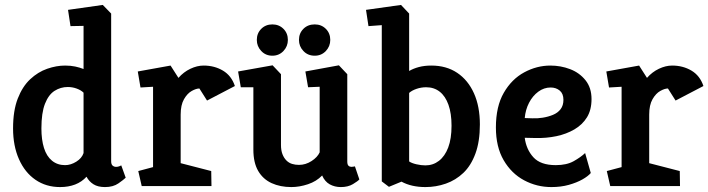

<svg xmlns="http://www.w3.org/2000/svg" viewBox="-20 -755 2874 779"><path d="M224 4Q167 4 124 -25.5Q81 -55 57 -109Q33 -163 33 -234Q33 -306 52 -355Q71 -404 102.5 -433.5Q134 -463 171.5 -476Q209 -489 244 -489Q267 -489 285.5 -485Q304 -481 319 -475V-650L266 -649L256 -715L397 -735L431 -700V-101Q431 -88 437 -83Q443 -78 451 -78Q458 -78 464.5 -80.5Q471 -83 472 -84L490 -34Q482 -26 460.5 -11Q439 4 406 4Q377 4 359 -7.5Q341 -19 331 -38Q312 -17 285 -6.5Q258 4 224 4ZM244 -85Q267 -85 289.5 -99Q312 -113 319 -134V-379Q309 -389 291.5 -395.5Q274 -402 255 -402Q226 -402 201.5 -386.5Q177 -371 162.5 -334Q148 -297 148 -234Q148 -188 158.5 -154.5Q169 -121 191 -103Q213 -85 244 -85Z M555 0 541 -61 601 -77V-403L550 -400L539 -465L672 -489L704 -439Q725 -463 752.5 -476Q780 -489 806 -489Q850 -489 884.5 -468.5Q919 -448 933 -406L820 -347L789 -396Q776 -396 758 -386Q740 -376 726.5 -352.5Q713 -329 713 -290V-93L837 -61L838 0Z M1162 4Q1117 4 1082 -12Q1047 -28 1027.5 -61.5Q1008 -95 1008 -148V-401H957L946 -465L1086 -490L1120 -454V-167Q1120 -145 1126 -129.5Q1132 -114 1142 -104Q1152 -94 1165 -90Q1178 -86 1193 -86Q1220 -86 1244 -101.5Q1268 -117 1277 -137V-403L1230 -401L1219 -465L1355 -490L1389 -454V-100Q1389 -87 1394 -82.5Q1399 -78 1406 -78Q1411 -78 1415 -79Q1419 -80 1420 -80L1438 -27Q1432 -20 1412 -8Q1392 4 1363 4Q1338 4 1318 -7Q1298 -18 1287 -43Q1264 -19 1229.5 -7.5Q1195 4 1162 4ZM1257 -529Q1229 -529 1211 -548Q1193 -567 1193 -593Q1193 -620 1211 -638Q1229 -656 1257 -656Q1284 -656 1302 -638Q1320 -620 1320 -593Q1320 -567 1302 -548Q1284 -529 1257 -529ZM1085 -529Q1058 -529 1040 -548Q1022 -567 1022 -593Q1022 -620 1040 -638Q1058 -656 1085 -656Q1112 -656 1130 -638Q1148 -620 1148 -593Q1148 -567 1130 -548Q1112 -529 1085 -529Z M1558 3 1529 -19V-653L1475 -649L1465 -715L1607 -735L1640 -700V-467Q1657 -477 1679.5 -483Q1702 -489 1730 -489Q1791 -489 1835 -459.5Q1879 -430 1903 -376.5Q1927 -323 1927 -250Q1927 -181 1909 -132Q1891 -83 1860 -53.5Q1829 -24 1789 -10Q1749 4 1706 4Q1678 4 1653.5 -1.5Q1629 -7 1609 -18ZM1706 -84Q1737 -84 1761 -102.5Q1785 -121 1798.5 -156.5Q1812 -192 1812 -245Q1812 -295 1799.5 -330Q1787 -365 1764 -383Q1741 -401 1709 -401Q1689 -401 1670 -394.5Q1651 -388 1640 -378V-100Q1650 -93 1669.5 -88.5Q1689 -84 1706 -84Z M2217 4Q2158 4 2106.5 -23.5Q2055 -51 2023.5 -105Q1992 -159 1992 -238Q1992 -323 2024 -378.5Q2056 -434 2107 -461.5Q2158 -489 2213 -489Q2255 -489 2293 -474.5Q2331 -460 2355.5 -429.5Q2380 -399 2380 -353Q2380 -309 2361.5 -279Q2343 -249 2310.5 -230Q2278 -211 2237.5 -202.5Q2197 -194 2153 -195L2109 -196Q2115 -149 2144 -117Q2173 -85 2235 -85Q2279 -85 2307.5 -101Q2336 -117 2354 -134L2377 -53Q2366 -40 2343 -27Q2320 -14 2288 -5Q2256 4 2217 4ZM2109 -276 2140 -275Q2160 -274 2182 -277.5Q2204 -281 2223.5 -289Q2243 -297 2254.5 -312Q2266 -327 2266 -350Q2266 -375 2251 -387.5Q2236 -400 2214 -400Q2187 -400 2164 -383Q2141 -366 2126.5 -338Q2112 -310 2109 -276Z M2456 0 2442 -61 2502 -77V-403L2451 -400L2440 -465L2573 -489L2605 -439Q2626 -463 2653.5 -476Q2681 -489 2707 -489Q2751 -489 2785.5 -468.5Q2820 -448 2834 -406L2721 -347L2690 -396Q2677 -396 2659 -386Q2641 -376 2627.5 -352.5Q2614 -329 2614 -290V-93L2738 -61L2739 0Z"/></svg>

Font: Kreon Light SemiBold
Style: Regular
Weight: 600
Version: Version 2.002